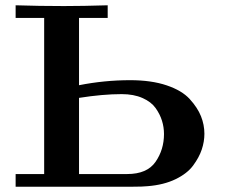

<svg xmlns="http://www.w3.org/2000/svg" viewBox="-20 -706 858 726"><path d="M39.1 0V-47.9H147V-638.2H39.1V-686Q128.9 -683.1 219.2 -683.1H223.1Q293 -683.1 387.2 -686V-638.2H278.8V-383.8Q375 -402.8 472.2 -402.8Q552.2 -402.8 610.1 -383.3Q668 -363.8 697.5 -331.3Q727.1 -298.8 740 -266.4Q752.9 -233.9 752.9 -200.2Q752.9 -170.4 742.9 -140.6Q732.9 -110.8 710.4 -80.3Q688 -49.8 643.6 -28.3Q599.1 -6.8 538.1 -2Q520 0 481.9 0ZM278.8 -47.9H460.9Q536.1 -47.9 568.1 -94Q600.1 -140.1 600.1 -199.2Q600.1 -225.1 592.5 -249.5Q585 -273.9 568.4 -297.4Q551.8 -320.8 518.8 -335.4Q485.8 -350.1 439.9 -350.1Q369.1 -350.1 278.8 -335.9Z"/></svg>

Font: CMU Serif
Style: Bold
Weight: 700
Version: Version 0.7.0